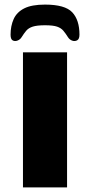

<svg xmlns="http://www.w3.org/2000/svg" viewBox="-20 -816 392 836"><path d="M80 0V-588H272V0ZM176 -796Q118 -796 85.5 -779.5Q53 -763 39.5 -733Q26 -703 26 -665Q26 -645 35.5 -640Q45 -635 56.5 -639.5Q68 -644 74 -654Q84 -670 94 -682Q104 -694 122.5 -700Q141 -706 176 -706Q211 -706 228.5 -700Q246 -694 256 -682Q266 -670 276 -654Q283 -643 294.5 -639Q306 -635 316 -640.5Q326 -646 326 -665Q326 -729 294.5 -762.5Q263 -796 176 -796Z"/></svg>

Font: Goldman
Style: Bold
Weight: 700
Designer: Jaikishan Patel
Version: Version 1.000; ttfautohint (v1.8.3)